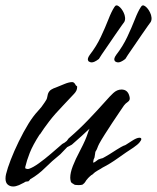

<svg xmlns="http://www.w3.org/2000/svg" viewBox="-27 -665 570 697"><path d="M412 -441Q401 -436 393 -441Q390 -442 389 -445Q385 -452 395 -466Q419 -497 435 -531Q451 -565 462.5 -594.5Q474 -624 484 -639Q490 -650 500.5 -642Q511 -634 518 -619Q522 -611 523 -601.5Q524 -592 520 -585Q520 -585 510.5 -572Q501 -559 487.5 -539Q474 -519 460.5 -499.5Q447 -480 437.5 -466Q428 -452 428 -451Q419 -444 412 -441ZM316 -441Q305 -436 297 -441Q294 -442 293 -445Q289 -452 299 -466Q323 -497 339 -531Q355 -565 366.5 -594.5Q378 -624 388 -639Q394 -650 404.5 -642Q415 -634 422 -619Q426 -611 427 -601.5Q428 -592 424 -585Q424 -585 414.5 -572Q405 -559 391.5 -539Q378 -519 364.5 -499.5Q351 -480 341.5 -466Q332 -452 332 -451Q323 -444 316 -441ZM21 12Q9 12 1 5Q-7 -2 -7 -17Q-7 -21 -6.5 -25Q-6 -29 -5 -33Q0 -54 12 -85Q24 -116 41 -151Q58 -186 77 -217Q94 -244 109.5 -260.5Q125 -277 135 -293Q143 -304 144 -310.5Q145 -317 147 -324Q151 -335 159.5 -340Q168 -345 175 -347Q192 -354 208 -360.5Q224 -367 235 -367Q242 -367 247 -357.5Q252 -348 252 -355V-356Q253 -353 253 -348Q253 -336 242 -324.5Q231 -313 202 -282Q172 -251 152 -225Q132 -199 118 -177H117Q92 -138 81 -110Q70 -82 65 -60Q64 -55 65 -54Q66 -53 70 -52Q73 -51 78 -52Q93 -57 114.5 -72.5Q136 -88 157.5 -106.5Q179 -125 194 -138Q199 -143 203.5 -145Q208 -147 211 -150Q216 -153 218.5 -157.5Q221 -162 225 -165Q261 -196 294 -230.5Q327 -265 351 -292Q375 -319 384 -327Q398 -340 414 -340Q437 -340 443 -315Q447 -302 437.5 -295.5Q428 -289 423 -282Q419 -276 407 -258.5Q395 -241 380.5 -219Q366 -197 353 -176.5Q340 -156 333 -143Q328 -133 326.5 -128Q325 -123 320 -115V-116Q319 -114 318 -105.5Q317 -97 316 -93Q312 -86 311.5 -79Q311 -72 313 -75Q313 -74 319 -78Q325 -82 330 -86Q332 -87 338.5 -89Q345 -91 346 -91L355 -96Q356 -96 369.5 -104.5Q383 -113 397 -122Q411 -131 412 -131Q423 -137 424.5 -137Q426 -137 430 -139.5Q434 -142 451 -153Q469 -165 479 -165Q486 -165 486 -160Q486 -156 479.5 -148Q473 -140 457 -129Q432 -113 402 -91.5Q372 -70 346 -57Q337 -51 327.5 -46Q318 -41 309 -32L308 -31Q306 -31 298.5 -24Q291 -17 290 -15Q286 -11 283 -5.5Q280 0 274 4H275Q271 6 266.5 6.5Q262 7 258 7Q244 7 241 4Q239 2 235.5 0.5Q232 -1 230 -6Q228 -14 228 -20Q228 -38 237.5 -62.5Q247 -87 263 -117Q276 -142 282 -156Q288 -170 291 -179.5Q294 -189 298 -198Q284 -185 269 -171Q254 -157 234 -140Q231 -138 225 -135Q219 -132 217 -131L192 -105Q161 -80 137 -56Q113 -32 84 -15V-16Q83 -15 81.5 -12.5Q80 -10 77 -8V-7Q73 -6 70 -6Q67 -6 65 -5Q59 -1 53 1.5Q47 4 42 7Q30 12 21 12Z"/></svg>

Font: Vujahday Script
Style: Regular
Weight: 400
Designer: Robert E. Leuschke
Foundry: Robert E. Leuschke
Version: Version 1.010; ttfautohint (v1.8.3)